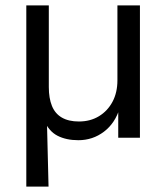

<svg xmlns="http://www.w3.org/2000/svg" viewBox="-20 -508 615 708"><path d="M77 180V-488H160V-187Q160 -146 171.5 -117.5Q183 -89 208 -74.5Q233 -60 271 -60Q313 -60 345 -79.5Q377 -99 395 -133Q413 -167 413 -212V-488H496V0H416V-111H422Q405 -54 363.5 -22.5Q322 9 269 9Q224 9 192 -7.5Q160 -24 143 -64H153L159 180Z"/></svg>

Font: Nunito Sans 11pt
Style: Regular
Weight: 400
Version: Version 3.101;gftools[0.9.27]